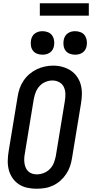

<svg xmlns="http://www.w3.org/2000/svg" viewBox="-20 -1148 564 1176"><path d="M204 8Q175 8 147 2Q119 -4 96 -19Q73 -34 57 -57Q41 -80 34 -107Q27 -134 27.5 -163Q28 -192 33 -222L88 -556Q92 -582 100.5 -606.5Q109 -631 124 -653.5Q139 -676 160 -694Q181 -712 205 -723.5Q229 -735 254.5 -740.5Q280 -746 306 -746Q335 -746 362.5 -738.5Q390 -731 413 -716Q436 -701 452 -678Q468 -655 475 -628Q482 -601 481.5 -572Q481 -543 476 -513L421 -179Q417 -153 408.5 -128.5Q400 -104 385 -81.5Q370 -59 349.5 -41Q329 -23 304.5 -11.5Q280 0 254.5 4Q229 8 204 8ZM206 -80Q227 -80 248.5 -88.5Q270 -97 286 -113.5Q302 -130 310 -151Q318 -172 322 -193L377 -528Q381 -550 380.5 -573Q380 -596 371 -615Q362 -634 343 -644.5Q324 -655 301 -655Q280 -655 259 -646.5Q238 -638 222.5 -621Q207 -604 199 -583.5Q191 -563 187 -542L132 -207Q129 -192 128.5 -177Q128 -162 130 -148Q132 -134 137.5 -121Q143 -108 153 -98.5Q163 -89 177 -84.5Q191 -80 206 -80Q206 -80 206 -80Q206 -80 206 -80ZM440 -813Q423 -813 407 -819Q391 -825 381.5 -838Q372 -851 369.5 -868Q367 -885 370 -902Q372 -914 378 -925Q384 -936 394.5 -943.5Q405 -951 416.5 -954Q428 -957 440 -957Q457 -957 473 -951Q489 -945 498.5 -932Q508 -919 511 -902Q514 -885 511 -868Q509 -856 503 -845Q497 -834 486.5 -826.5Q476 -819 464 -816Q452 -813 440 -813ZM240 -813Q223 -813 207 -819Q191 -825 181.5 -838Q172 -851 169.5 -868Q167 -885 170 -902Q172 -914 178 -925Q184 -936 194.5 -943.5Q205 -951 216.5 -954Q228 -957 240 -957Q257 -957 273 -951Q289 -945 298.5 -932Q308 -919 311 -902Q314 -885 311 -868Q309 -856 303 -845Q297 -834 286.5 -826.5Q276 -819 264 -816Q252 -813 240 -813ZM224 -1052V-1128H524V-1052Z"/></svg>

Font: Iosevka Curly Semibold Oblique
Style: Regular
Weight: 600
Italic angle: -9°
Monospace: yes
Designer: Belleve Invis
Foundry: Belleve Invis
Version: Version 11.1.0; ttfautohint (v1.8.3)